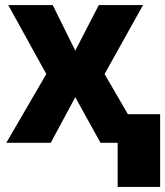

<svg xmlns="http://www.w3.org/2000/svg" viewBox="-20 -566 655 761"><path d="M189 -545.9 278.3 -365.2 371.6 -545.9H546.9L394.5 -272.5L552.7 0H378.4L278.3 -180.7L181.2 0H4.9L163.6 -272.5L12.7 -545.9ZM614.7 -113.3V174.8H446.3V-113.3Z"/></svg>

Font: Inter Tight ExtraBold
Style: Regular
Weight: 800
Designer: Rasmus Andersson
Foundry: rsms
Version: Version 3.004; ttfautohint (v1.8.4.7-5d5b)